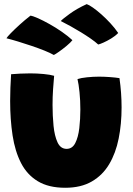

<svg xmlns="http://www.w3.org/2000/svg" viewBox="-20 -856 629 908"><path d="M346.5 -482Q362.5 -487.5 391.8 -490.5Q421 -493.5 448.5 -493.5Q471.5 -493.5 499.2 -491.5Q527 -489.5 545 -486.5Q550 -451.5 552.5 -416.8Q555 -382 555 -348Q555 -269.5 541.2 -200.8Q527.5 -132 496.5 -79.8Q465.5 -27.5 414.2 2.2Q363 32 288.5 32Q210 32 159 1.2Q108 -29.5 79.5 -85Q51 -140.5 39.5 -215.5Q28 -290.5 28 -378.5Q28 -409 29.2 -440.8Q30.5 -472.5 32.5 -505Q49 -506.5 75.2 -507.8Q101.5 -509 123 -509Q154.5 -509 186.2 -506Q218 -503 236 -497.5Q233.5 -470.5 231 -434.2Q228.5 -398 228.5 -359.5Q228.5 -308.5 233.2 -260.8Q238 -213 252.2 -182.5Q266.5 -152 295 -152Q322 -152 336 -179.5Q350 -207 355 -249.8Q360 -292.5 360 -338Q360 -381 356 -420Q352 -459 346.5 -482ZM124 -782Q135.5 -780.5 159.8 -769.8Q184 -759 214 -742.2Q244 -725.5 272.8 -705.5Q301.5 -685.5 322.5 -666Q314.5 -655.5 296 -640Q277.5 -624.5 259.5 -611.8Q241.5 -599 234.5 -596Q218 -605.5 190 -616.8Q162 -628 129.5 -639Q97 -650 65.8 -659.5Q34.5 -669 10.5 -675Q14 -681.5 30.8 -698.8Q47.5 -716 72.2 -738.5Q97 -761 124 -782ZM390 -836.5Q401 -833 419.5 -820Q438 -807 459.5 -788Q481 -769 502 -746.2Q523 -723.5 539 -700Q525 -685.5 505.5 -673.8Q486 -662 469 -654.5Q452 -647 444.5 -645.5Q430.5 -658.5 409.2 -673.2Q388 -688 363.5 -703Q339 -718 314.2 -731.8Q289.5 -745.5 267.5 -756.5Q274.5 -765 308.8 -790Q343 -815 390 -836.5Z"/></svg>

Font: Grandstander Thin Black
Style: Regular
Weight: 900
Version: Version 1.200